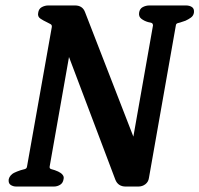

<svg xmlns="http://www.w3.org/2000/svg" viewBox="-20 -684 731 704"><path d="M469 -183 541 -591Q541 -594 539 -597.5Q537 -601 523 -603Q509 -607 498.5 -615Q488 -623 490 -637Q492 -652 503.5 -658Q515 -664 528 -664H662Q675 -664 684 -658Q693 -652 691 -637Q689 -626 680 -619.5Q671 -613 660 -608Q657 -607 654 -606Q651 -605 648 -604Q640 -601 633 -599.5Q626 -598 625 -592L526 -31Q524 -17 513 -8.5Q502 0 487 0H441Q413 0 403 -25L233 -475L162 -73Q161 -66 167.5 -64Q174 -62 181 -60Q195 -55 202 -50Q207 -47 211 -41Q215 -35 213 -27Q211 -13 200.5 -6.5Q190 0 177 0H40Q28 0 19 -6Q10 -12 12 -27Q14 -35 19.5 -41Q25 -47 31 -50Q41 -55 56 -60Q64 -62 71 -64Q78 -66 79 -73L170 -585Q171 -593 164.5 -596Q158 -599 151 -603Q140 -608 128.5 -615.5Q117 -623 120 -637Q122 -652 133.5 -658Q145 -664 157 -664H255Q283 -664 292 -639Z"/></svg>

Font: Jura
Style: Bold Italic
Weight: 700
Designer: Ed Merritt
Foundry: Ten by Twenty
Version: Version 1.007